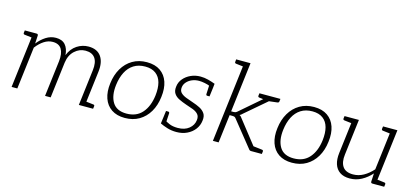

<svg xmlns="http://www.w3.org/2000/svg" viewBox="-61 -1186 3565 1652"><g transform="rotate(15 1721.5 -360.5)"><path d="M76 0 137 -499H165Q179 -499 179 -485L175 -413Q208 -455 249 -481Q290 -507 337 -507Q392 -507 420.5 -474.5Q449 -442 453 -384Q477 -445 524.5 -476Q572 -507 627 -507Q704 -507 739.5 -456.5Q775 -406 764 -319L725 0H675L714 -319Q723 -391 696.5 -428.5Q670 -466 611 -466Q557 -466 514.5 -427Q472 -388 463 -319L424 0H374L413 -319Q421 -389 398 -427.5Q375 -466 319 -466Q279 -466 242 -442Q205 -418 173 -376L127 0ZM154 -499 143 -454 68 -463Q62 -464 59.5 -467Q57 -470 57 -476L60 -499ZM709 0 720 -45 795 -36Q800 -36 803 -32.5Q806 -29 805 -23L802 0Z M1147 -507Q1220 -507 1267 -474.5Q1314 -442 1333.5 -384.5Q1353 -327 1343 -250Q1334 -173 1300 -115.5Q1266 -58 1211.5 -26Q1157 6 1084 6Q1013 6 965.5 -26Q918 -58 898 -116Q878 -174 888 -250Q897 -326 931 -384Q965 -442 1020 -474.5Q1075 -507 1147 -507ZM1089 -34Q1178 -34 1228.5 -92.5Q1279 -151 1291 -249Q1299 -316 1286 -364.5Q1273 -413 1237 -440Q1201 -467 1143 -467Q1083 -467 1040.5 -440Q998 -413 973 -364Q948 -315 940 -249Q928 -152 964.5 -93Q1001 -34 1089 -34Z M1545 8Q1500 8 1462 -4Q1424 -16 1398 -29L1404 -75L1430 -65Q1442 -55 1472 -42Q1502 -29 1547 -29Q1609 -29 1647 -60Q1685 -91 1690 -137Q1694 -170 1677 -189Q1660 -208 1630 -219.5Q1600 -231 1565 -242Q1530 -254 1500 -268.5Q1470 -283 1454 -307Q1438 -331 1443 -369Q1447 -409 1473 -440Q1499 -471 1538.5 -489Q1578 -507 1624 -507Q1659 -507 1693 -498Q1727 -489 1756 -478L1752 -440L1721 -448Q1700 -457 1672 -462.5Q1644 -468 1622 -468Q1588 -468 1559.5 -456Q1531 -444 1512.5 -423Q1494 -402 1491 -376Q1487 -344 1506 -326Q1525 -308 1555.5 -297Q1586 -286 1617 -275Q1651 -264 1680.5 -249Q1710 -234 1727 -209.5Q1744 -185 1738 -144Q1733 -101 1707 -66.5Q1681 -32 1639 -12Q1597 8 1545 8ZM1715 -458 1753 -448 1742 -362H1723Q1716 -362 1713.5 -365.5Q1711 -369 1711 -374ZM1439 -49 1402 -58 1413 -144H1432Q1438 -144 1441 -140.5Q1444 -137 1444 -133Z M1869 0 1958 -729H2009L1955 -286H1978Q1985 -286 1991.5 -288Q1998 -290 2007 -297L2226 -486Q2233 -492 2239 -495.5Q2245 -499 2254 -499H2299L2056 -291Q2050 -285 2045 -281Q2040 -277 2033 -274Q2041 -270 2047 -264Q2053 -258 2057 -251L2254 0H2210Q2202 0 2197 -3Q2192 -6 2188 -12L2009 -235Q2002 -245 1995 -248Q1988 -251 1973 -251H1951L1920 0ZM2226 -452 2222 -471 2232 -499H2302L2245 -454ZM2211 0 2182 -52 2222 -45ZM1975 -729 1964 -684 1889 -693Q1884 -694 1881 -697Q1878 -700 1879 -706L1881 -729ZM2337 -499 2334 -476Q2334 -470 2330.5 -467Q2327 -464 2322 -463L2245 -454L2244 -499ZM2244 -499 2233 -454 2158 -463Q2152 -464 2149.5 -467Q2147 -470 2147 -476L2150 -499ZM2211 0 2222 -45 2297 -36Q2303 -35 2305.5 -32Q2308 -29 2308 -23L2305 0Z M2636 -507Q2709 -507 2756 -474.5Q2803 -442 2822.5 -384.5Q2842 -327 2832 -250Q2823 -173 2789 -115.5Q2755 -58 2700.5 -26Q2646 6 2573 6Q2502 6 2454.5 -26Q2407 -58 2387 -116Q2367 -174 2377 -250Q2386 -326 2420 -384Q2454 -442 2509 -474.5Q2564 -507 2636 -507ZM2578 -34Q2667 -34 2717.5 -92.5Q2768 -151 2780 -249Q2788 -316 2775 -364.5Q2762 -413 2726 -440Q2690 -467 2632 -467Q2572 -467 2529.5 -440Q2487 -413 2462 -364Q2437 -315 2429 -249Q2417 -152 2453.5 -93Q2490 -34 2578 -34Z M3089 8Q3034 8 3000 -15.5Q2966 -39 2952.5 -81Q2939 -123 2946 -180L2985 -499H3036L2997 -180Q2988 -111 3015 -72Q3042 -33 3107 -33Q3156 -33 3200 -57.5Q3244 -82 3282 -125L3328 -499H3379L3318 0H3290Q3276 0 3276 -14L3280 -88Q3242 -45 3193.5 -18.5Q3145 8 3089 8ZM3301 0 3312 -45 3387 -36Q3393 -35 3395.5 -32Q3398 -29 3398 -23L3395 0ZM3002 -499 2991 -454 2916 -463Q2910 -464 2907.5 -467Q2905 -470 2905 -476L2908 -499ZM3345 -499 3334 -454 3259 -463Q3253 -464 3250.5 -467Q3248 -470 3248 -476L3251 -499Z"/></g></svg>

Font: Aleo Light
Style: Italic
Weight: 300
Italic angle: -7°
Designer: Alessio Laiso
Foundry: Alessio Laiso
Version: Version 2.001;gftools[0.9.29]